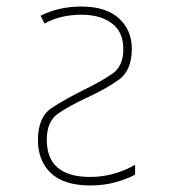

<svg xmlns="http://www.w3.org/2000/svg" viewBox="-20 -557 540 587"><path d="M256 10Q300 10 335.5 -0.5Q371 -11 393 -23V-53Q327 -16 256 -16Q123 -16 123 -130Q123 -186 158 -210Q193 -234 245 -258Q304 -285 343.5 -313.5Q383 -342 383 -408Q383 -465 343.5 -501Q304 -537 229 -537Q160 -537 104 -509L116 -485Q164 -512 230 -512Q286 -512 321.5 -486Q357 -460 357 -407Q357 -355 324 -332Q291 -309 238 -283Q183 -256 139.5 -228Q96 -200 96 -129Q96 -65 136 -27.5Q176 10 256 10Z"/></svg>

Font: Noto Sans Mono UI Condensed Thin
Style: Regular
Weight: 250
Width: 3
Designer: Monotype Design team
Foundry: Monotype Imaging Inc.
Version: 1.000